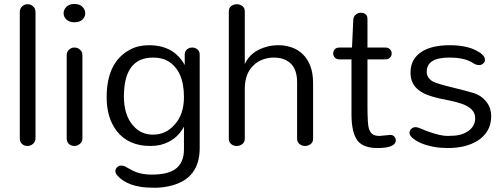

<svg xmlns="http://www.w3.org/2000/svg" viewBox="-20 -717 2477 943"><path d="M77.2 -657Q77.2 -675.9 89.2 -686.1Q101.3 -696.2 112.7 -696.2Q124.1 -696.2 130.4 -693.7Q136.7 -691.1 141.8 -686.1Q154.4 -675.9 154.4 -657V-39.2Q154.4 -20.3 141.8 -10.1Q129.1 0 114.6 0Q100 0 88.6 -9.5Q77.2 -19 77.2 -39.2Z M398.7 -651.9Q398.7 -634.2 384.8 -620.9Q370.9 -607.6 345.6 -607.6Q320.3 -607.6 306.3 -620.9Q292.4 -634.2 292.4 -651.9Q292.4 -669.6 306.3 -683.5Q320.3 -697.5 345.6 -697.5Q370.9 -697.5 384.8 -683.5Q398.7 -669.6 398.7 -651.9ZM307.6 -444.3Q307.6 -463.3 319.6 -473.4Q331.6 -483.5 343 -483.5Q354.4 -483.5 360.8 -481Q367.1 -478.5 372.2 -473.4Q384.8 -464.6 384.8 -444.3V-39.2Q384.8 -20.3 372.2 -10.1Q359.5 0 344.9 0Q330.4 0 319 -9.5Q307.6 -19 307.6 -39.2Z M731.6 -434.2Q588.6 -434.2 588.6 -243Q588.6 -151.9 632.9 -101.3Q670.9 -55.7 731.6 -55.7Q793.7 -55.7 836.7 -103.8Q883.5 -154.4 883.5 -240.5Q883.5 -370.9 803.8 -417.7Q774.7 -434.2 731.6 -434.2ZM711.4 -494.9Q834.2 -494.9 887.3 -397.5V-450.6Q888.6 -467.1 899.4 -475.3Q910.1 -483.5 924.1 -483.5Q938 -483.5 949.4 -474.7Q960.8 -465.8 960.8 -448.1V10.1Q960.8 157 825.3 193.7Q783.5 205.1 740.5 205.1Q697.5 205.1 670.9 200.6Q644.3 196.2 622.8 188.6Q579.7 172.2 557 145.6Q546.8 135.4 546.8 124.1Q546.8 112.7 555.1 104.4Q563.3 96.2 573.4 96.2Q583.5 96.2 593.7 100Q607.6 107.6 620.9 115.2Q634.2 122.8 650.6 129.1Q683.5 140.5 723.4 140.5Q763.3 140.5 791.8 134.2Q820.3 127.8 840.5 113.9Q883.5 83.5 883.5 16.5V-94.9Q846.8 -25.3 767.1 -5.1Q743 0 719 0Q611.4 0 554.4 -72.2Q503.8 -136.7 503.8 -239.2Q503.8 -412.7 619 -473.4Q658.2 -494.9 711.4 -494.9Z M1439.2 -315.2Q1439.2 -403.8 1369.6 -427.8Q1349.4 -434.2 1323.4 -434.2Q1297.5 -434.2 1270.9 -424.7Q1244.3 -415.2 1225.3 -396.2Q1182.3 -355.7 1182.3 -281V-36.7Q1182.3 -17.7 1169.6 -8.9Q1157 0 1141.8 0Q1126.6 0 1115.2 -9.5Q1103.8 -19 1103.8 -36.7V-660.8Q1103.8 -678.5 1115.8 -687.3Q1127.8 -696.2 1143 -696.2Q1158.2 -696.2 1170.3 -687.3Q1182.3 -678.5 1182.3 -660.8V-402.5Q1211.4 -467.1 1293.7 -488.6Q1319 -494.9 1349.4 -494.9Q1379.7 -494.9 1410.8 -484.8Q1441.8 -474.7 1465.8 -451.9Q1517.7 -402.5 1517.7 -308.9V-36.7Q1517.7 -17.7 1505.1 -8.9Q1492.4 0 1477.8 0Q1463.3 0 1451.3 -9.5Q1439.2 -19 1439.2 -36.7Z M1924.1 -29.1Q1924.1 10.1 1834.2 10.1Q1765.8 10.1 1736.7 -25.3Q1706.3 -64.6 1706.3 -155.7V-425.3H1648.1Q1632.9 -425.3 1624.7 -434.2Q1616.5 -443 1616.5 -454.4Q1616.5 -465.8 1624.1 -474.7Q1631.6 -483.5 1648.1 -483.5H1708.9L1715.2 -621.5Q1716.5 -636.7 1727.8 -645.6Q1739.2 -654.4 1751.9 -654.4Q1784.8 -654.4 1784.8 -622.8V-483.5H1872.2Q1887.3 -483.5 1895.6 -474.7Q1903.8 -465.8 1903.8 -454.4Q1903.8 -443 1895.6 -434.2Q1887.3 -425.3 1872.2 -425.3H1784.8V-198.7Q1784.8 -106.3 1791.8 -85.4Q1798.7 -64.6 1810.8 -57Q1822.8 -49.4 1844.3 -49.4L1896.2 -54.4Q1910.1 -54.4 1917.1 -45.6Q1924.1 -36.7 1924.1 -29.1Z M2186.1 -434.2Q2075.9 -434.2 2075.9 -364.6Q2075.9 -334.2 2106.3 -316.5Q2129.1 -305.1 2200 -288Q2270.9 -270.9 2307.6 -259.5Q2344.3 -248.1 2368.4 -217.7Q2392.4 -187.3 2392.4 -146.2Q2392.4 -105.1 2374.7 -75.3Q2357 -45.6 2326.6 -26.6Q2269.6 10.1 2178.5 10.1Q2108.9 10.1 2050.6 -12.7Q2024.1 -24.1 2007.6 -38Q1991.1 -51.9 1991.1 -63.9Q1991.1 -75.9 2000 -84.2Q2008.9 -92.4 2020.3 -92.4Q2031.6 -92.4 2046.8 -85.4Q2062 -78.5 2083.5 -70.9Q2141.8 -49.4 2178.5 -49.4Q2215.2 -49.4 2236.7 -54.4Q2258.2 -59.5 2275.9 -70.9Q2313.9 -94.9 2313.9 -136.7Q2313.9 -184.8 2246.8 -207.6Q2221.5 -216.5 2192.4 -222.2Q2163.3 -227.8 2135.4 -234.2Q2107.6 -240.5 2082.9 -249.4Q2058.2 -258.2 2038 -273.4Q1996.2 -303.8 1996.2 -360.8Q1996.2 -430.4 2055.7 -465.8Q2105.1 -494.9 2188.6 -494.9Q2269.6 -494.9 2320.3 -468.4Q2362 -446.8 2362 -422.8Q2362 -412.7 2353.2 -405.1Q2344.3 -397.5 2335.4 -397.5Q2319 -397.5 2308.2 -404.4Q2297.5 -411.4 2285.4 -417.1Q2273.4 -422.8 2258.2 -426.6Q2229.1 -434.2 2186.1 -434.2Z"/></svg>

Font: Mandali
Style: Regular
Weight: 400
Designer: Purushoth Kumar Guthula
Foundry: Silikandhra, Hyderabad
Version: Version 1.0.5; ttfautohint (v1.2.25-373a) -l 7 -r 28 -G 50 -